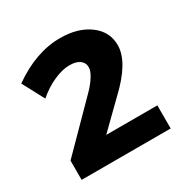

<svg xmlns="http://www.w3.org/2000/svg" viewBox="-108 -873 587 605"><g transform="rotate(-30 186.0 -570.5)"><path d="M219 -656Q219 -673 206 -682.5Q193 -692 169 -692Q143 -692 111.5 -678Q80 -664 51 -639L9 -718Q98 -781 186 -781Q251 -781 292 -750.5Q333 -720 333 -671Q333 -610 251 -533L160 -444H346V-360H22V-430L177 -587Q195 -605 207 -624Q219 -643 219 -656Z"/></g></svg>

Font: Gontserrat SemiBold
Style: Regular
Weight: 600
Designer: Julieta Ulanovsky
Foundry: Julieta Ulanovsky
Version: Version 6.001